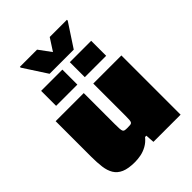

<svg xmlns="http://www.w3.org/2000/svg" viewBox="-251 -1029 1169 1169"><g transform="rotate(-45 333.5 -445.0)"><path d="M217 8Q160 8 127 -6.5Q94 -21 77.5 -48.5Q61 -76 56 -115Q51 -154 51 -202V-510H293V-243Q293 -217 294 -202.5Q295 -188 298.5 -181.5Q302 -175 310 -173.5Q318 -172 332 -172Q347 -172 356 -173Q365 -174 369 -179.5Q373 -185 374 -198Q375 -211 375 -234V-510H617V0H383L379 -57H368Q347 -31 320.5 -16.5Q294 -2 267 3Q240 8 217 8ZM119 -574V-703H302V-574ZM366 -574V-703H550V-574ZM229 -740 131 -891V-898H279L337 -819L388 -898H536V-891L437 -740Z"/></g></svg>

Font: Saira Expanded Black
Style: Regular
Weight: 900
Width: 7
Designer: Hector Gatti with collaboration of the Omnibus-Type team
Foundry: Omnibus-Type
Version: Version 1.101